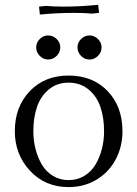

<svg xmlns="http://www.w3.org/2000/svg" viewBox="-20 -763 562 790"><path d="M41 -223.1Q41 -323.2 102.3 -387.7Q163.6 -452.1 262.2 -452.1Q361.8 -452.1 422.9 -388.2Q483.9 -324.2 483.9 -223.1Q483.9 -160.2 456.5 -107.9Q429.2 -55.7 378.2 -24.4Q327.1 6.8 262.2 6.8Q166 6.8 103.5 -60.3Q41 -127.4 41 -223.1ZM117.2 -223.1Q117.2 -185.1 126.2 -149.9Q135.3 -114.7 152.3 -85.7Q169.4 -56.6 198 -39.3Q226.6 -22 262.2 -22Q298.3 -22 326.9 -39.3Q355.5 -56.6 372.8 -85.7Q390.1 -114.7 399.2 -149.9Q408.2 -185.1 408.2 -223.1Q408.2 -278.8 393.1 -323Q377.9 -367.2 344.2 -395Q310.5 -422.9 262.2 -422.9Q214.4 -422.9 180.9 -395Q147.5 -367.2 132.3 -323Q117.2 -278.8 117.2 -223.1ZM143.6 -533Q128.9 -547.9 128.9 -567.9Q128.9 -587.9 143.6 -602.5Q158.2 -617.2 178.2 -617.2Q198.2 -617.2 213.1 -602.5Q228 -587.9 228 -567.9Q228 -547.9 213.1 -533Q198.2 -518.1 178.2 -518.1Q158.2 -518.1 143.6 -533ZM141.1 -731V-735.8L168.9 -738.8Q198.7 -735.8 243.2 -735.8Q308.6 -735.8 383.8 -743.2L387.2 -714.8V-710L358.9 -707Q329.1 -710 285.2 -710Q213.9 -710 144 -703.1ZM313.5 -533Q298.8 -547.9 298.8 -567.9Q298.8 -587.9 313.5 -602.5Q328.1 -617.2 348.1 -617.2Q368.2 -617.2 383.1 -602.5Q397.9 -587.9 397.9 -567.9Q397.9 -547.9 383.1 -533Q368.2 -518.1 348.1 -518.1Q328.1 -518.1 313.5 -533Z"/></svg>

Font: Dihjauti
Style: Regular
Weight: 400
Designer: T. Christopher White
Version: Version 3.0.0